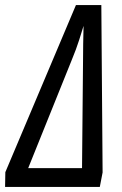

<svg xmlns="http://www.w3.org/2000/svg" viewBox="-61 -736 480 756"><path d="M332 0 343 -57 338 -716H238L-40 -58L-41 0ZM222 -501Q239 -542 250.5 -578Q262 -614 268 -634Q267 -592 266.5 -562.5Q266 -533 266 -503L262 -74H50Z"/></svg>

Font: Noto Sans Display Condensed
Style: Italic
Weight: 400
Width: 3
Designer: Monotype Design team
Foundry: Monotype Imaging Inc.
Version: 1.000